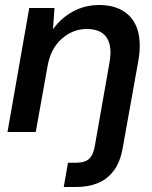

<svg xmlns="http://www.w3.org/2000/svg" viewBox="-20 -528 610 768"><path d="M10 0 97 -496H198L192 -411Q224 -456 272 -482Q320 -508 377 -508Q453 -508 496 -466Q539 -424 539 -345Q539 -331 537.5 -315.5Q536 -300 533 -283L471 63Q461 121 434.5 155.5Q408 190 370 205Q332 220 284 220H235L252 123H284Q317 123 334 109.5Q351 96 358 63L417 -272Q419 -282 420.5 -295Q422 -308 422 -316Q422 -412 327 -412Q271 -412 226.5 -372.5Q182 -333 170 -262L123 0Z"/></svg>

Font: Rethink Sans SemiBold
Style: Italic
Weight: 600
Italic angle: -10°
Designer: The Rethink Sans project authors (Hans Thiessen). DM Sans designed by Colophon Foundry.
Foundry: Rethink Communications LLC
Version: Version 1.001